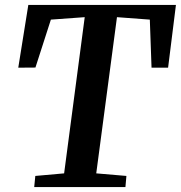

<svg xmlns="http://www.w3.org/2000/svg" viewBox="-20 -763 738 783"><path d="M119.5 0 124 -45.5 241.5 -56 325.5 -693 187.5 -683 124.5 -487.5 54.5 -487 95.5 -743H697.5L665.5 -487H598L591 -683L457 -693L372.5 -56L495.5 -45.5L491.5 0Z"/></svg>

Font: Merriweather 28pt SemiBold
Style: Italic
Weight: 600
Italic angle: -7.8°
Version: Version 2.101